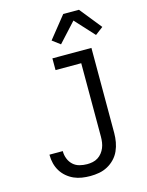

<svg xmlns="http://www.w3.org/2000/svg" viewBox="-142 -1061 883 1155"><g transform="rotate(-15 300.0 -484.0)"><path d="M274 8Q248 8 222 4Q196 0 172.5 -10.5Q149 -21 129 -38Q109 -55 95.5 -77Q82 -99 75.5 -124.5Q69 -150 69 -176V-180H152V-177Q152 -154 161 -131.5Q170 -109 187 -93.5Q204 -78 227 -72Q250 -66 274 -66Q291 -66 308.5 -69.5Q326 -73 341 -82.5Q356 -92 367 -106Q378 -120 384.5 -136Q391 -152 393.5 -169.5Q396 -187 396 -205V-662H236V-735H479V-205Q479 -177 474 -149Q469 -121 457.5 -95.5Q446 -70 426.5 -49.5Q407 -29 382 -15.5Q357 -2 329.5 3Q302 8 274 8ZM308 -803 259 -840 368 -976H466L575 -840L526 -803L417 -922Z"/></g></svg>

Font: Iosevka HT Extended
Style: Regular
Weight: 400
Width: 7
Monospace: yes
Designer: Belleve Invis
Foundry: Belleve Invis
Version: Version 32.3.0; ttfautohint (v1.8.4)